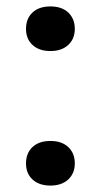

<svg xmlns="http://www.w3.org/2000/svg" viewBox="-20 -571 314 598"><path d="M137 7Q102 7 81.5 -11.8Q61 -30.5 61 -62Q61 -94 81.2 -113Q101.5 -132 137 -132Q172.5 -132 192.8 -112.8Q213 -93.5 213 -62Q213 -31 192.5 -12Q172 7 137 7ZM137 -412Q102 -412 81.5 -430.8Q61 -449.5 61 -481Q61 -513 81.2 -532Q101.5 -551 137 -551Q172.5 -551 192.8 -531.8Q213 -512.5 213 -481Q213 -450 192.5 -431Q172 -412 137 -412Z"/></svg>

Font: Encode Sans Expanded Expanded Medium
Style: Regular
Weight: 500
Width: 7
Designer: Multiple Designers
Foundry: Impallari Type
Version: Version 3.000; ttfautohint (v1.8.3) -l 8 -r 50 -G 200 -x 14 